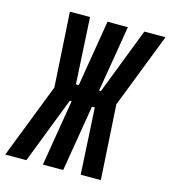

<svg xmlns="http://www.w3.org/2000/svg" viewBox="-151 -823 810 912"><g transform="rotate(15 254.5 -367.5)"><path d="M-41 0 102 -368 80 -735H179L197 -409H211L265 -735H365L311 -409H320L446 -735H550L407 -367L429 0H330L312 -326H298L244 0H144L198 -326H189L132 -179L63 0Z"/></g></svg>

Font: Iosevka Term Curly XBd Obl
Style: Regular
Weight: 800
Italic angle: -9°
Designer: Belleve Invis
Foundry: Belleve Invis
Version: Version 32.3.0